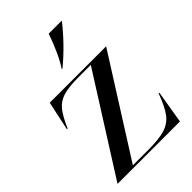

<svg xmlns="http://www.w3.org/2000/svg" viewBox="-222 -836 926 926"><g transform="rotate(-45 241.0 -373.5)"><path d="M15 -1 329 -497H244Q177 -497 140.5 -485.5Q104 -474 81 -445.5Q58 -417 33 -359H28L60 -508H444V-507L130 -11H233Q309 -11 349 -23.5Q389 -36 413.5 -68Q438 -100 463 -168H468L440 0H15ZM215 -581Q255 -641 292 -747H379V-744Q308 -654 220 -581Z"/></g></svg>

Font: Nyght Serif
Style: Regular
Weight: 400
Designer: Maksym Kobuzan
Version: Version 0.410